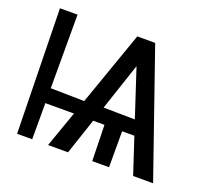

<svg xmlns="http://www.w3.org/2000/svg" viewBox="-122 -890 1175 1053"><g transform="rotate(20 465.5 -363.5)"><path d="M57.9 -727.3 72.4 0H160.5V-210.9H327.4L253.2 0H369.7L440 -209.9H506L511 0H609V-209.9H680.4L749.6 0H866.1L613.6 -727.3H509.2L356.9 -294.4L160.5 -297.9V-727.3ZM469.1 -297.2 561.1 -572.4 652.3 -294.7Z"/></g></svg>

Font: Inter 465
Style: Regular
Weight: 400
Designer: Rasmus Andersson
Foundry: rsms
Version: Version 3.019;Glyphs 3.1.2 (3151)